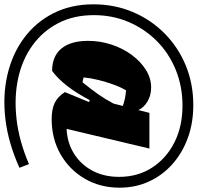

<svg xmlns="http://www.w3.org/2000/svg" viewBox="-51 -681 914 888"><g transform="rotate(90 406.0 -237.0)"><path d="M290 -21Q222 -21 186.5 -64Q151 -107 151 -187Q151 -244 168.5 -296.5Q186 -349 216.5 -390Q247 -431 285.5 -455Q324 -479 367 -479Q403 -479 431.5 -462Q460 -445 471 -420L484 -471H649L558 -88Q623 -91 673 -122.5Q723 -154 751.5 -207.5Q780 -261 780 -331Q780 -417 737.5 -483Q695 -549 621 -586.5Q547 -624 450 -624Q362 -624 285.5 -593Q209 -562 152.5 -506Q96 -450 64 -375.5Q32 -301 32 -214Q32 -121 69 -49.5Q106 22 171.5 69.5Q237 117 324 136Q411 155 512.5 143.5Q614 132 721 86L738 130Q623 182 513 195Q403 208 307 185.5Q211 163 138 109Q65 55 23.5 -26.5Q-18 -108 -18 -212Q-18 -310 17.5 -394Q53 -478 116.5 -541Q180 -604 264.5 -639Q349 -674 448 -674Q531 -674 600.5 -648.5Q670 -623 721.5 -577Q773 -531 801.5 -469Q830 -407 830 -333Q830 -243 788.5 -172Q747 -101 675.5 -60Q604 -19 513 -19Q467 -19 438 -33Q409 -47 388 -80L434 -192L425 -195Q362 -74 290 -21ZM320 -167Q330 -163 343 -162Q376 -203 398.5 -235Q421 -267 441 -305L452 -348Q420 -360 380 -363Q366 -340 353.5 -306Q341 -272 332 -235.5Q323 -199 320 -167Z"/></g></svg>

Font: Piazzolla Black
Style: Italic
Weight: 900
Italic angle: -11.3°
Designer: Juan Pablo del Peral
Foundry: Huerta Tipografica
Version: Version 1.330